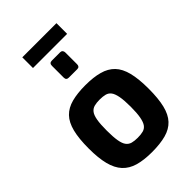

<svg xmlns="http://www.w3.org/2000/svg" viewBox="-271 -1015 1117 1117"><g transform="rotate(-45 287.5 -457.0)"><path d="M287 5Q221 5 174 -8.5Q127 -22 97.5 -54Q68 -86 54.5 -139Q41 -192 41 -270Q41 -352 54.5 -405.5Q68 -459 97.5 -489.5Q127 -520 174.5 -532.5Q222 -545 287 -545Q354 -545 401 -532Q448 -519 477.5 -488.5Q507 -458 520.5 -404.5Q534 -351 534 -270Q534 -190 521 -136.5Q508 -83 479 -52Q450 -21 402.5 -8Q355 5 287 5ZM287 -113Q314 -113 332.5 -118Q351 -123 362.5 -138.5Q374 -154 380 -186Q386 -218 386 -270Q386 -323 380 -354.5Q374 -386 362.5 -401.5Q351 -417 332.5 -422Q314 -427 287 -427Q261 -427 242.5 -422Q224 -417 212 -401.5Q200 -386 194.5 -354.5Q189 -323 189 -270Q189 -218 194.5 -186Q200 -154 212 -138.5Q224 -123 242.5 -118Q261 -113 287 -113ZM251 -644Q230 -644 230 -665V-762Q230 -784 251 -784H320Q329 -784 334.5 -778Q340 -772 340 -762V-665Q340 -644 320 -644ZM143 -831V-919H424V-831Z"/></g></svg>

Font: Exo Thin
Style: Bold
Weight: 700
Version: Version 2.000